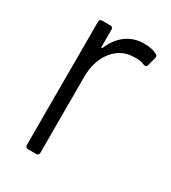

<svg xmlns="http://www.w3.org/2000/svg" viewBox="-133 -580 581 652"><g transform="rotate(30 157.0 -254.0)"><path d="M241 -508C186 -508 147 -475 126 -425C124 -421 121 -422 121 -426V-494C121 -500 117 -504 111 -504H78C72 -504 68 -500 68 -494V-10C68 -4 72 0 78 0H111C117 0 121 -4 121 -10V-311C121 -389 167 -450 231 -451C250 -453 265 -450 276 -445C283 -442 287 -445 289 -451L298 -485C299 -490 298 -495 293 -497C280 -504 265 -508 241 -508Z"/></g></svg>

Font: Barlow Semi Condensed Light
Style: Regular
Weight: 300
Width: 4
Designer: Jeremy Tribby
Foundry: Tribby Type
Version: Version 1.422;hotconv 1.0.109;makeotfexe 2.5.65596